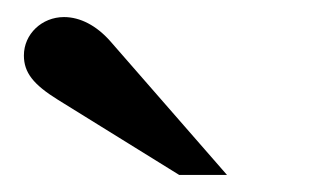

<svg xmlns="http://www.w3.org/2000/svg" viewBox="-20 -733 373 225"><path d="M246 -528 109 -685C93 -703 74 -713 55 -713C29 -713 8 -693 8 -668C8 -648 19 -634 48 -616L190 -528Z"/></svg>

Font: STIXGeneral
Style: Bold
Weight: 700
Designer: MicroPress Inc., with final additions and corrections provided by Coen Hoffman, Elsevier (retired)
Version: Version 1.1.0